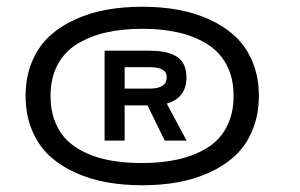

<svg xmlns="http://www.w3.org/2000/svg" viewBox="-20 -726 890 570"><path d="M402.5 -176Q346 -176 296 -185Q246 -194 201.5 -214.5Q157 -235 125 -265.2Q93 -295.5 74.5 -340.8Q56 -386 56 -441.5Q56 -497 74.5 -541.8Q93 -586.5 125 -616.8Q157 -647 201.5 -667.5Q246 -688 296 -697Q346 -706 402.5 -706Q458.5 -706 508.5 -697Q558.5 -688 603 -667.5Q647.5 -647 679.5 -616.8Q711.5 -586.5 730 -541.8Q748.5 -497 748.5 -441.5Q748.5 -386 730 -340.8Q711.5 -295.5 679.5 -265.2Q647.5 -235 603 -214.5Q558.5 -194 508.5 -185Q458.5 -176 402.5 -176ZM402.5 -242Q461 -242 508.5 -252.8Q556 -263.5 593.8 -286.2Q631.5 -309 652.5 -348.5Q673.5 -388 673.5 -441.5Q673.5 -494.5 652.5 -533.8Q631.5 -573 593.8 -596Q556 -619 508.5 -629.8Q461 -640.5 402.5 -640.5Q344 -640.5 296 -629.8Q248 -619 210 -596Q172 -573 151 -533.8Q130 -494.5 130 -441.5Q130 -398.5 143.5 -364.5Q157 -330.5 181 -307.8Q205 -285 239.8 -270Q274.5 -255 314.5 -248.5Q354.5 -242 402.5 -242ZM290.5 -308.5V-575.5H423Q447 -575.5 465.2 -572.2Q483.5 -569 499.8 -560.8Q516 -552.5 524.8 -536.2Q533.5 -520 533.5 -496.5Q533.5 -435 475 -418.5L534 -308.5H469L418 -413H350V-308.5ZM350 -526.5V-463H425Q475 -463 475 -497Q475 -526.5 425 -526.5Z"/></svg>

Font: League Mono Wide SemiBold
Style: Regular
Weight: 600
Width: 8
Designer: Tyler Finck
Foundry: The League of Moveable Type / Tyler Finck
Version: Version 2.210